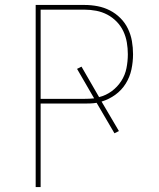

<svg xmlns="http://www.w3.org/2000/svg" viewBox="-20 -755 640 775"><path d="M124 0V-735H321Q348 -735 374 -730Q400 -725 423.5 -713Q447 -701 466 -682Q485 -663 496.5 -639Q508 -615 512.5 -589Q517 -563 517 -536Q517 -505 510.5 -474.5Q504 -444 487.5 -417.5Q471 -391 445.5 -372.5Q420 -354 390 -345L460 -226L442 -217L370 -340Q358 -338 345.5 -337.5Q333 -337 321 -337H144V0ZM321 -356Q331 -356 340.5 -356.5Q350 -357 360 -358Q360 -358 360 -358Q360 -358 360 -358L291 -477L309 -486L380 -363Q408 -370 431 -387Q454 -404 469.5 -428Q485 -452 490.5 -480Q496 -508 496 -536Q496 -560 492 -583.5Q488 -607 478 -628.5Q468 -650 451 -667.5Q434 -685 413 -696Q392 -707 368.5 -711.5Q345 -716 321 -716H144V-356Z"/></svg>

Font: Zed Sans Thin Extended
Style: Regular
Weight: 100
Width: 7
Designer: Belleve Invis
Foundry: Belleve Invis
Version: Version 1.0.0; ttfautohint (v1.8.4)